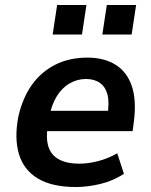

<svg xmlns="http://www.w3.org/2000/svg" viewBox="-20 -743 609 773"><path d="M286 10Q190 10 133 -24Q76 -58 56.5 -122Q37 -186 54 -274Q71 -349 108.5 -401.5Q146 -454 202.5 -482.5Q259 -511 332 -511Q399 -511 445 -482.5Q491 -454 510.5 -397Q530 -340 519 -254L514 -215H149L162 -297H431L412 -275Q421 -329 413 -361Q405 -393 382.5 -409Q360 -425 326 -425Q291 -425 260 -407Q229 -389 208 -354.5Q187 -320 177 -268L173 -244Q164 -189 174.5 -154Q185 -119 217 -101.5Q249 -84 299 -84Q335 -84 375.5 -94.5Q416 -105 452 -126L479 -43Q434 -14 382.5 -2Q331 10 286 10ZM392 -604 410 -723H528L510 -604ZM192 -604 210 -723H328L310 -604Z"/></svg>

Font: Nunito Sans 7pt SemiCondensed
Style: Bold Italic
Weight: 700
Width: 4
Italic angle: -9°
Designer: Vernon Adams
Foundry: Vernon Adams
Version: Version 3.101;gftools[0.9.27]